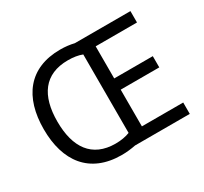

<svg xmlns="http://www.w3.org/2000/svg" viewBox="-149 -935 1226 1155"><g transform="rotate(-30 464.0 -357.5)"><path d="M386 -725C167 -725 61 -580 61 -359C61 -137 168 10 391 10C425 10 458 6 488 0H868V-79H581V-334H849V-412H581V-635H868V-714H482C453 -721 420 -725 386 -725ZM394 -646C431 -646 464 -641 492 -630V-85C465 -74 430 -68 393 -68C230 -68 155 -178 155 -358C155 -538 230 -646 394 -646Z"/></g></svg>

Font: Noto Sans Kayah Li
Style: Regular
Weight: 400
Designer: Monotype Design Team, Sérgio Martins
Foundry: Monotype Imaging Inc.
Version: Version 2.002